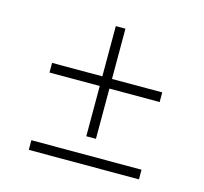

<svg xmlns="http://www.w3.org/2000/svg" viewBox="-81 -602 737 692"><g transform="rotate(15 287.5 -256.0)"><path d="M82 -324.5H269.5V-512H305.5V-324.5H493V-288.5H305.5V-101H269.5V-288.5H82ZM82 -36H493V0H82Z"/></g></svg>

Font: Newsreader 72pt Medium
Style: Regular
Weight: 500
Designer: Hugues Gentile
Foundry: Production Type
Version: Version 1.003; ttfautohint (v1.8.3)